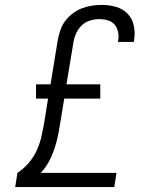

<svg xmlns="http://www.w3.org/2000/svg" viewBox="-20 -763 640 783"><path d="M42 0 51 -58Q77 -75 97 -98.5Q117 -122 129.5 -149Q142 -176 148.5 -204.5Q155 -233 160 -261L176 -361H127V-419H186L216 -602Q220 -622 227 -642Q234 -662 247 -679Q260 -696 277.5 -709Q295 -722 315 -729.5Q335 -737 355 -740Q375 -743 395 -743Q425 -743 453 -735Q481 -727 500 -707.5Q519 -688 525.5 -659Q532 -630 527 -601Q527 -598 526.5 -596Q526 -594 525 -592H461Q461 -593 461.5 -594.5Q462 -596 462 -597Q465 -615 461.5 -632.5Q458 -650 447.5 -662.5Q437 -675 420 -680Q403 -685 385 -685Q367 -685 348 -679.5Q329 -674 314.5 -660.5Q300 -647 291.5 -629Q283 -611 280 -593L251 -419H389V-361H242L224 -252Q220 -226 214.5 -201Q209 -176 200 -150.5Q191 -125 178 -101.5Q165 -78 146 -58H455L446 0Z"/></svg>

Font: Iosevka Slab LtExObl
Style: Regular
Weight: 300
Width: 7
Italic angle: -9°
Monospace: yes
Designer: Belleve Invis
Foundry: Belleve Invis
Version: Version 11.1.0; ttfautohint (v1.8.3)